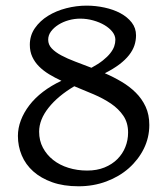

<svg xmlns="http://www.w3.org/2000/svg" viewBox="-20 -650 597 685"><path d="M266.1 -583.5Q245.6 -583.5 225.3 -577.9Q205.1 -572.3 188.7 -562Q172.4 -551.8 162.1 -538.1Q151.9 -524.4 151.9 -508.3Q151.9 -490.7 164.6 -477.3Q177.2 -463.9 198.7 -452.4Q220.2 -440.9 248 -430.4Q275.9 -419.9 306.2 -408.2Q330.6 -421.4 346.9 -434.3Q363.3 -447.3 373.3 -460Q383.3 -472.7 387.5 -484.6Q391.6 -496.6 391.6 -508.3Q391.6 -522.9 381.1 -536.4Q370.6 -549.8 353 -560.3Q335.4 -570.8 312.7 -577.1Q290 -583.5 266.1 -583.5ZM437 -177.2Q437 -211.9 420.2 -236.8Q403.3 -261.7 376 -280.3Q348.6 -298.8 314.2 -313.5Q279.8 -328.1 245.1 -342.3Q186.5 -307.6 153.1 -265.4Q119.6 -223.1 119.6 -180.2Q119.6 -148.4 133.1 -123Q146.5 -97.7 169.7 -79.3Q192.9 -61 224.1 -51.3Q255.4 -41.5 291 -41.5Q325.7 -41.5 352.8 -52.5Q379.9 -63.5 398.7 -82.3Q417.5 -101.1 427.2 -125.5Q437 -149.9 437 -177.2ZM465.3 -523.9Q465.3 -505.4 459.5 -487.8Q453.6 -470.2 440.4 -453.4Q427.2 -436.5 406 -420.4Q384.8 -404.3 354 -388.7Q384.8 -375.5 413.3 -358.6Q441.9 -341.8 464.1 -319.8Q486.3 -297.9 499.5 -269.5Q512.7 -241.2 512.7 -204.1Q512.7 -159.2 493.2 -119.6Q473.6 -80.1 439.7 -50Q405.8 -20 359.6 -2.7Q313.5 14.6 260.3 14.6Q206.5 14.6 166.3 0.2Q126 -14.2 98.6 -38.6Q71.3 -63 57.6 -95.7Q43.9 -128.4 43.9 -165Q43.9 -192.9 54.4 -220.7Q64.9 -248.5 84.7 -274.4Q104.5 -300.3 133.5 -322.5Q162.6 -344.7 199.2 -361.8Q175.8 -372.6 155.3 -385Q134.8 -397.5 119.4 -412.8Q104 -428.2 95.2 -447.3Q86.4 -466.3 86.4 -490.2Q86.4 -523.4 104.5 -549.6Q122.6 -575.7 151.4 -593.5Q180.2 -611.3 216.3 -620.6Q252.4 -629.9 289.1 -629.9Q321.3 -629.9 353 -623Q384.8 -616.2 409.7 -602.8Q434.6 -589.4 450 -569.6Q465.3 -549.8 465.3 -523.9Z"/></svg>

Font: Gentium Unicode
Style: Regular
Weight: 400
Version: Version 1.009